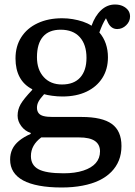

<svg xmlns="http://www.w3.org/2000/svg" viewBox="-20 -602 598 852"><path d="M253.9 230Q196.8 230 153.8 221.9Q110.8 213.9 82.5 198.5Q54.2 183.1 39.6 160.2Q24.9 137.2 24.9 106Q24.9 81.1 34.4 60.5Q43.9 40 64.5 22.9Q85 5.9 116.2 -7.8V-12.2Q91.3 -20 74.7 -42Q58.1 -64 58.1 -88.9Q58.1 -115.7 71.5 -139.4Q85 -163.1 123 -203.1V-206.1Q85.9 -225.1 67.4 -259.5Q48.8 -293.9 48.8 -342.8Q48.8 -397 74.5 -437Q100.1 -477.1 147 -499Q193.8 -521 255.9 -521Q279.8 -521 303 -517.1Q326.2 -513.2 347.7 -506.1Q369.1 -499 386.2 -487.8Q402.3 -532.7 429.2 -557.4Q456.1 -582 490.2 -582Q510.3 -582 525.1 -575Q540 -567.9 548.6 -556.4Q557.1 -544.9 557.1 -528.8Q557.1 -506.8 540 -490Q522.9 -473.1 500 -473.1Q486.8 -473.1 476.8 -480Q466.8 -486.8 460 -500L450.2 -521Q441.4 -506.8 434.8 -492.4Q428.2 -478 420.9 -458Q439.9 -436 449.5 -408Q459 -379.9 459 -348.1Q459 -294.9 434.1 -255.9Q409.2 -216.8 364 -195.3Q318.8 -173.8 256.8 -173.8Q234.9 -173.8 211.4 -177Q188 -180.2 175.8 -184.1Q157.7 -164.1 150.9 -151.1Q144 -138.2 144 -124Q144 -109.9 151.1 -100.3Q158.2 -90.8 173.6 -86.9Q189 -83 213.9 -83H341.8Q433.6 -83 476.3 -52Q519 -21 519 45.9Q519 81.1 507.6 109.6Q496.1 138.2 474.1 160.6Q452.1 183.1 420.2 198.5Q388.2 213.9 345.9 221.9Q303.7 230 253.9 230ZM262.2 167Q313 167 349.6 155Q386.2 143.1 405 121.6Q423.8 100.1 423.8 69.8Q423.8 39.1 400.9 23.4Q377.9 7.8 331.1 7.8H163.1Q140.1 24.9 128.7 45.4Q117.2 65.9 117.2 90.8Q117.2 130.9 150.6 148.9Q184.1 167 262.2 167ZM254.9 -227.1Q308.1 -227.1 335.9 -258.1Q363.8 -289.1 363.8 -345.2Q363.8 -404.3 334 -437.3Q304.2 -470.2 249 -470.2Q197.3 -470.2 170.7 -439.2Q144 -408.2 144 -348.1Q144 -293 174.1 -260Q204.1 -227.1 254.9 -227.1Z"/></svg>

Font: Literata
Style: Regular
Weight: 400
Designer: Latin by Veronika Burian and Jose Scaglione. Greek by Irene Vlachou. Cyrillic by Vera Evstafieva.
Foundry: TypeTogether
Version: Version 3.002